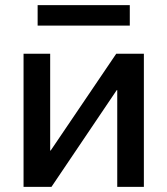

<svg xmlns="http://www.w3.org/2000/svg" viewBox="-20 -730 654 750"><path d="M176 -520V-142H178L434 -520H542V0H438V-378H436L181 0H72V-520ZM127 -630V-710H487V-630Z"/></svg>

Font: Mplus 1p Medium
Style: Regular
Weight: 500
Version: Version 1.061